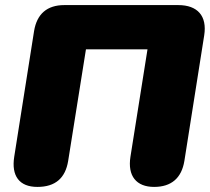

<svg xmlns="http://www.w3.org/2000/svg" viewBox="-20 -725 826 755"><path d="M127 10C198 10 237 -25 248 -92L318 -531H560L493 -109C481 -33 516 10 586 10C654 10 694 -25 705 -92L783 -586C795 -662 757 -705 681 -705H233C165 -705 125 -670 114 -603L36 -109C24 -33 56 10 127 10Z"/></svg>

Font: SN Pro Black
Style: Italic
Weight: 900
Italic angle: -9°
Designer: Tobias Whetton
Foundry: Supernotes
Version: Version 1.001;Glyphs 3.2 (3249)